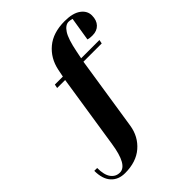

<svg xmlns="http://www.w3.org/2000/svg" viewBox="-389 -844 1188 1188"><g transform="rotate(-45 205.0 -250.0)"><path d="M-130 70H-105Q-105 131 -83 160.5Q-61 190 -25 190Q41 190 65 30L140 -455H70L75 -480H145L155 -530Q172 -613 233 -664Q294 -715 395 -715Q466 -715 503 -688Q540 -661 540 -620Q540 -578 517 -554Q494 -530 455 -530Q441 -530 427 -532L415 -535L440 -690L431 -692Q427 -693 422 -694Q417 -695 410 -695Q381 -695 357 -658Q333 -621 315 -530L305 -480H465L460 -455H300L225 30Q212 112 152.5 163.5Q93 215 -5 215Q-63 215 -96.5 178Q-130 141 -130 70Z"/></g></svg>

Font: Yeseva One
Style: Regular
Weight: 400
Designer: Jovanny Lemonad
Foundry: Jovanny Lemonad
Version: Version 2.000